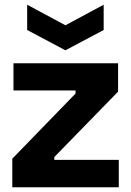

<svg xmlns="http://www.w3.org/2000/svg" viewBox="-20 -793 555 813"><path d="M32 0V-121L300 -397V-410H37V-525H480V-405L210 -128V-116H483V0ZM95 -773 257 -686 419 -773V-666L257 -580L95 -666Z"/></svg>

Font: Bricolage Grotesque 18pt
Style: Bold
Weight: 700
Designer: Mathieu Triay
Foundry: Atelier Triay
Version: Version 1.000;gftools[0.9.30]